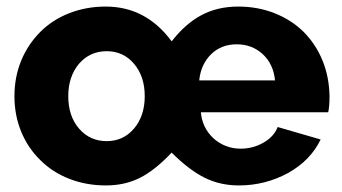

<svg xmlns="http://www.w3.org/2000/svg" viewBox="-20 -555 1042 585"><path d="M503 -90Q555 -38 602.5 -14Q650 10 708 10Q788 10 858 -28Q926 -66 957 -130L826 -168Q815 -139 783 -120.5Q751 -102 713 -102Q689 -102 667.5 -110.5Q646 -119 630 -134Q596 -166 592 -213H980Q984 -230 984 -262Q983 -321 962.5 -371Q942 -421 904 -459Q867 -495 816 -515Q765 -535 706 -535Q643 -535 594 -509Q545 -483 503 -429Q425 -535 302 -535Q243 -535 191.5 -515Q140 -495 103 -458Q65 -420 44.5 -370Q24 -320 24 -262Q24 -204 44.5 -154Q65 -104 103 -67Q140 -30 191.5 -10Q243 10 303 10Q360 10 406 -13Q452 -36 503 -90ZM701 -420Q748 -420 780.5 -390Q813 -360 818 -310H587Q592 -359 623 -389.5Q654 -420 701 -420ZM188 -262Q188 -322 221 -361Q254 -399 305 -399Q356 -399 388.5 -360.5Q421 -322 421 -262Q421 -202 388.5 -163.5Q356 -125 305 -125Q254 -125 221 -163Q188 -201 188 -262Z"/></svg>

Font: RT Raleway ExtraBold
Style: Regular
Weight: 400
Designer: Matt McInerney, Pablo Impallari, Rodrigo Fuenzalida — Edited by Milan Moffatt in April 2016
Foundry: Matt McInerney, Pablo Impallari, Rodrigo Fuenzalida — Edited by Milan Moffatt in April 2016
Version: Version 3.001